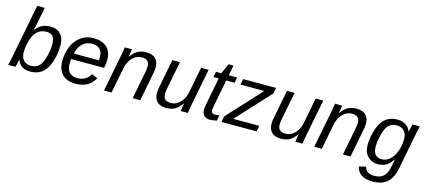

<svg xmlns="http://www.w3.org/2000/svg" viewBox="-66 -1338 4802 2158"><g transform="rotate(15 2335.5 -259.0)"><path d="M363.3 -538.1Q439.9 -538.1 482.7 -491.9Q525.4 -445.8 525.4 -365.2Q525.4 -315.9 518.1 -267.8Q510.7 -219.7 495.6 -173.3Q465.8 -80.6 411.1 -35.4Q356.4 9.8 272 9.8Q211.9 9.8 174.3 -15.6Q136.7 -41 121.1 -86.9H119.6Q117.7 -76.7 114 -60.1Q110.4 -43.5 106.4 -28.8Q103.5 -17.1 101.3 -9Q99.1 -1 98.6 0H14.2Q16.6 -7.3 23.7 -40Q30.8 -72.8 38.1 -108.9L157.7 -724.6H245.6L205.1 -518.1Q203.1 -506.8 199 -489.7Q194.8 -472.7 188.5 -449.7H190.4Q226.1 -496.1 265.6 -517.1Q305.2 -538.1 363.3 -538.1ZM337.9 -470.2Q244.6 -470.2 196.8 -391.1Q182.6 -367.2 172.1 -335.7Q161.6 -304.2 154.8 -271Q145.5 -222.2 145.5 -184.1Q145.5 -123 176.5 -89.1Q207.5 -55.2 262.7 -55.2Q323.2 -55.2 358.4 -92.3Q376 -110.8 389.9 -141.6Q403.8 -172.4 413.6 -209.2Q423.3 -246.1 428.5 -283Q433.6 -319.8 433.6 -349.6Q433.6 -409.7 410.6 -439.9Q387.7 -470.2 337.9 -470.2Z M681.2 -245.6Q678.2 -229 676.8 -190.4Q676.8 -125.5 709.2 -90.8Q741.7 -56.2 807.1 -56.2Q854.5 -56.2 893.1 -79.6Q931.6 -103 953.1 -143.6L1020.5 -112.8Q984.9 -48.8 929.9 -19.5Q875 9.8 796.9 9.8Q698.7 9.8 644.3 -44.7Q589.8 -99.1 589.8 -197.8Q589.8 -294.9 624.5 -374Q659.2 -451.7 722.2 -494.9Q785.2 -538.1 863.8 -538.1Q963.9 -538.1 1019.5 -487.8Q1075.2 -437.5 1075.2 -345.7Q1075.2 -294.9 1063.5 -245.6ZM692.9 -313H985.8L987.8 -348.1Q987.8 -408.7 956.3 -440.9Q924.8 -473.1 865.7 -473.1Q800.3 -473.1 755.6 -431.4Q710.9 -389.6 692.9 -313Z M1274.4 -295.9 1216.8 0H1128.9L1210 -415.5Q1214.8 -438.5 1219.5 -466.8Q1224.1 -495.1 1229 -528.3H1312Q1312 -524.9 1309.6 -508.1Q1307.1 -491.2 1304 -471.4Q1300.8 -451.7 1298.3 -438H1299.8Q1340.3 -494.1 1381.1 -515.9Q1421.9 -537.6 1478 -537.6Q1550.3 -537.6 1586.7 -502Q1623 -466.3 1623 -398.9Q1623 -383.3 1620.6 -363.3Q1618.2 -343.3 1612.8 -318.8L1550.8 0H1462.4L1523.9 -314.9Q1532.7 -358.4 1532.7 -388.2Q1532.7 -469.7 1445.3 -469.7Q1404.3 -469.7 1369.4 -448.5Q1334.5 -427.2 1309.8 -388.4Q1285.2 -349.6 1274.4 -295.9Z M2033.7 -90.3Q1993.2 -34.2 1952.4 -12.5Q1911.6 9.3 1855.5 9.3Q1783.2 9.3 1746.8 -26.4Q1710.4 -62 1710.4 -129.4Q1710.4 -140.1 1711.7 -152.3Q1712.9 -164.6 1715.1 -179Q1717.3 -193.4 1720.7 -209.5L1782.7 -528.3H1871.1L1809.6 -213.4Q1800.8 -170.4 1800.8 -140.1Q1800.8 -58.6 1888.2 -58.6Q1929.2 -58.6 1964.1 -79.8Q1999 -101.1 2023.9 -140.1Q2048.8 -179.2 2059.1 -232.4L2116.7 -528.3H2204.6L2123.5 -112.8Q2118.7 -89.8 2114 -61.5Q2109.4 -33.2 2104.5 0H2021.5Q2021.5 -3.9 2023.9 -20.5Q2026.4 -37.1 2029.8 -57.1Q2033.2 -77.1 2035.2 -90.3Z M2358.9 9.8Q2317.4 9.8 2293.7 -15.1Q2270 -40 2270 -81.1Q2270 -107.9 2277.3 -144.5L2338.9 -464.4H2277.8L2290.5 -528.3H2352.5L2403.8 -646.5H2462.4L2439.5 -528.3H2537.1L2524.4 -464.4H2426.8L2365.7 -149.4Q2359.9 -120.1 2359.9 -103Q2359.9 -81.5 2370.8 -70.8Q2381.8 -60.1 2403.8 -60.1Q2422.9 -60.1 2452.6 -66.9L2443.4 -2Q2395 9.8 2358.9 9.8Z M2918 -67.9 2905.8 0H2496.6L2507.8 -66.9L2870.1 -460.4H2593.8L2606 -528.3H2988.8L2977.1 -461.4L2614.7 -67.9Z M3367.7 -90.3Q3327.1 -34.2 3286.4 -12.5Q3245.6 9.3 3189.5 9.3Q3117.2 9.3 3080.8 -26.4Q3044.4 -62 3044.4 -129.4Q3044.4 -140.1 3045.7 -152.3Q3046.9 -164.6 3049.1 -179Q3051.3 -193.4 3054.7 -209.5L3116.7 -528.3H3205.1L3143.6 -213.4Q3134.8 -170.4 3134.8 -140.1Q3134.8 -58.6 3222.2 -58.6Q3263.2 -58.6 3298.1 -79.8Q3333 -101.1 3357.9 -140.1Q3382.8 -179.2 3393.1 -232.4L3450.7 -528.3H3538.6L3457.5 -112.8Q3452.6 -89.8 3448 -61.5Q3443.4 -33.2 3438.5 0H3355.5Q3355.5 -3.9 3357.9 -20.5Q3360.4 -37.1 3363.8 -57.1Q3367.2 -77.1 3369.1 -90.3Z M3720.7 -295.9 3663.1 0H3575.2L3656.2 -415.5Q3661.1 -438.5 3665.8 -466.8Q3670.4 -495.1 3675.3 -528.3H3758.3Q3758.3 -524.9 3755.9 -508.1Q3753.4 -491.2 3750.2 -471.4Q3747.1 -451.7 3744.6 -438H3746.1Q3786.6 -494.1 3827.4 -515.9Q3868.2 -537.6 3924.3 -537.6Q3996.6 -537.6 4033 -502Q4069.3 -466.3 4069.3 -398.9Q4069.3 -383.3 4066.9 -363.3Q4064.5 -343.3 4059.1 -318.8L3997.1 0H3908.7L3970.2 -314.9Q3979 -358.4 3979 -388.2Q3979 -469.7 3891.6 -469.7Q3850.6 -469.7 3815.7 -448.5Q3780.8 -427.2 3756.1 -388.4Q3731.4 -349.6 3720.7 -295.9Z M4308.6 207.5Q4226.1 207.5 4178 176.8Q4129.9 146 4116.7 84.5L4196.3 64Q4212.9 140.6 4310.5 140.6Q4379.9 140.6 4418 104.7Q4456.1 68.8 4471.7 -13.2Q4475.6 -34.7 4480 -55.9Q4484.4 -77.1 4488.3 -98.1H4487.3Q4457.5 -55.2 4434.1 -35.6Q4410.6 -16.6 4381.6 -6.3Q4352.5 3.9 4314.9 3.9Q4240.2 3.9 4194.6 -45.2Q4148.9 -94.2 4148.9 -175.3Q4148.9 -218.8 4157.2 -267.6Q4165.5 -316.4 4180.9 -361.8Q4196.3 -407.2 4217.3 -440.4Q4249 -490.2 4294.4 -513.9Q4339.8 -537.6 4401.9 -537.6Q4460.9 -537.6 4501.7 -509.8Q4542.5 -481.9 4554.2 -438H4555.2Q4557.6 -450.2 4562.5 -470.5Q4567.4 -490.7 4572.3 -508.1Q4577.1 -525.4 4578.6 -528.3H4662.1L4652.8 -488.3L4638.2 -418.9L4559.6 -15.1Q4536.1 103 4475.6 155.3Q4415 207.5 4308.6 207.5ZM4241.2 -182.1Q4241.2 -61 4342.3 -61Q4395 -61 4438 -99.6Q4481 -137.7 4504.6 -204.6Q4528.3 -271.5 4528.3 -343.8Q4528.3 -404.8 4497.1 -438.7Q4465.8 -472.7 4411.1 -472.7Q4367.2 -472.7 4337.9 -454.6Q4308.6 -436.5 4288.6 -397.9Q4275.4 -372.6 4264.6 -334.2Q4253.9 -295.9 4247.6 -255.4Q4241.2 -214.8 4241.2 -182.1Z"/></g></svg>

Font: Arimo
Style: Italic
Weight: 400
Italic angle: -12°
Designer: Steve Matteson
Foundry: Monotype Imaging Inc.
Version: Version 1.33